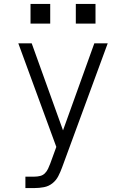

<svg xmlns="http://www.w3.org/2000/svg" viewBox="-20 -955 640 975"><path d="M109 0V-58H155Q170 -58 184 -61.5Q198 -65 208 -75Q218 -85 224 -98Q230 -111 235 -124L266 -209L73 -735H141L300 -293L459 -735H527L295 -104Q287 -82 276 -60.5Q265 -39 246 -24Q227 -9 203 -4.5Q179 0 155 0ZM465 -835H365V-935H465ZM135 -835V-935H235V-835Z"/></svg>

Font: Iosevka SS04 Light Extended
Style: Regular
Weight: 300
Width: 7
Monospace: yes
Designer: Belleve Invis
Foundry: Belleve Invis
Version: Version 19.0.0; ttfautohint (v1.8.4)